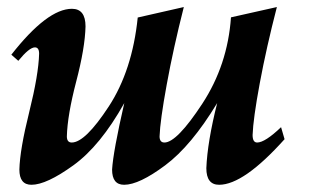

<svg xmlns="http://www.w3.org/2000/svg" viewBox="-20 -508 873 537"><path d="M494.1 -488.3Q464.8 -373 446.3 -271.5Q427.7 -169.9 426.3 -126.5Q426.3 -109.4 439.9 -109.4Q474.6 -109.4 545.7 -217.8Q616.7 -326.2 626 -459.5L754.4 -488.3Q725.1 -375 706.5 -275.1Q688 -175.3 686.5 -130.4Q686.5 -109.4 699.2 -109.4Q721.2 -109.4 766.1 -152.3L775.9 -118.7Q661.6 8.8 592.8 8.8Q557.1 8.8 557.1 -37.6Q560.1 -111.3 587.4 -219.7Q515.1 -100.1 442.1 -45.7Q369.1 8.8 327.1 8.8Q293.5 8.8 293.5 -33.7Q296.4 -83.5 327.6 -219.7Q260.7 -100.1 185.3 -45.7Q109.9 8.8 67.9 8.8Q34.2 8.8 34.2 -33.7Q35.6 -89.8 61.8 -194.8Q87.9 -299.8 89.4 -357.9Q89.4 -375.5 77.6 -375.5Q62 -375.5 31.2 -337.9L11.7 -355Q112.3 -483.4 181.2 -483.4Q219.2 -483.4 219.2 -434.1Q217.8 -374 193.1 -279.8Q168.5 -185.5 167 -126.5Q167 -109.4 180.7 -109.4Q218.3 -109.4 284.2 -210.2Q350.1 -311 365.2 -459Z"/></svg>

Font: Kelvinch
Style: Bold Italic
Weight: 700
Italic angle: -10°
Designer: Paul James Miller
Foundry: High-Logic / Made with FontCreator
Version: Version 3.30 September 23, 2016